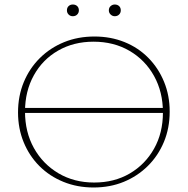

<svg xmlns="http://www.w3.org/2000/svg" viewBox="-20 -826 833 852"><path d="M395 6Q323 6 261.5 -19Q200 -44 155 -89Q110 -134 85 -195Q60 -256 60 -327Q60 -400 85.5 -461.5Q111 -523 157 -568.5Q203 -614 264.5 -639Q326 -664 399 -664Q471 -664 532 -639.5Q593 -615 638 -569.5Q683 -524 708 -463Q733 -402 733 -331Q733 -258 707.5 -196.5Q682 -135 636 -89.5Q590 -44 529 -19Q468 6 395 6ZM398 -16Q487 -16 555.5 -56Q624 -96 663.5 -166Q703 -236 703 -327Q703 -418 663.5 -489Q624 -560 554.5 -600.5Q485 -641 395 -641Q307 -641 238 -601.5Q169 -562 130 -491.5Q91 -421 91 -331Q91 -240 130.5 -169Q170 -98 239.5 -57Q309 -16 398 -16ZM70 -325V-347H722V-325ZM303 -754Q292 -754 284.5 -761.5Q277 -769 277 -780Q277 -792 284.5 -799Q292 -806 303 -806Q315 -806 322.5 -799Q330 -792 330 -780Q330 -769 322.5 -761.5Q315 -754 303 -754ZM489 -754Q479 -754 471 -761.5Q463 -769 463 -780Q463 -792 471 -799Q479 -806 489 -806Q501 -806 508.5 -799Q516 -792 516 -780Q516 -769 508.5 -761.5Q501 -754 489 -754Z"/></svg>

Font: Ysabeau Office Thin
Style: Regular
Weight: 250
Designer: Christian Thalmann (Catharsis Fonts)
Version: Version 2.001;gftools[0.9.30]; featfreeze: tnum,lnum,ss02